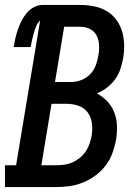

<svg xmlns="http://www.w3.org/2000/svg" viewBox="-42 -755 562 775"><path d="M-22 0V-88H23L120 -672Q109 -662 103.5 -648Q98 -634 94 -620Q90 -606 87 -592.5Q84 -579 82 -565H13Q16 -583 20 -600.5Q24 -618 30 -635.5Q36 -653 44.5 -670Q53 -687 65.5 -702Q78 -717 95 -726Q112 -735 130 -735H282Q310 -735 337.5 -729.5Q365 -724 387.5 -711Q410 -698 426 -677Q442 -656 450 -630.5Q458 -605 459 -576.5Q460 -548 455 -520Q451 -498 444 -476.5Q437 -455 423 -435.5Q409 -416 390 -401.5Q371 -387 349 -378Q373 -365 391 -346Q409 -327 419 -302Q429 -277 430 -249Q431 -221 427 -193Q422 -166 412.5 -139Q403 -112 385.5 -88.5Q368 -65 344.5 -47.5Q321 -30 294.5 -19Q268 -8 240.5 -4Q213 0 186 0ZM180 -424H246Q266 -424 286.5 -432Q307 -440 322 -455.5Q337 -471 344.5 -491Q352 -511 355 -531Q359 -552 358 -573Q357 -594 348 -611.5Q339 -629 321 -638Q303 -647 282 -647H217ZM186 -88Q203 -88 219.5 -90.5Q236 -93 251.5 -100Q267 -107 281 -118.5Q295 -130 304.5 -144.5Q314 -159 319.5 -175Q325 -191 328 -207Q332 -232 329 -257Q326 -282 312 -301Q298 -320 275 -328Q252 -336 227 -336H166L125 -88Z"/></svg>

Font: Iosevka Slab Semibold Oblique
Style: Regular
Weight: 600
Italic angle: -9°
Monospace: yes
Designer: Belleve Invis
Foundry: Belleve Invis
Version: Version 11.1.1; ttfautohint (v1.8.3)